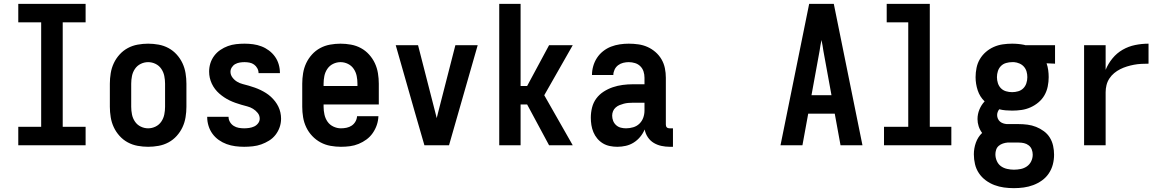

<svg xmlns="http://www.w3.org/2000/svg" viewBox="-20 -755 6040 998"><path d="M75 0V-96H194V-639H75V-735H425V-639H306V-96H425V0Z M750 8Q723 8 695.5 3Q668 -2 644 -15Q620 -28 601.5 -48.5Q583 -69 571.5 -93.5Q560 -118 555.5 -145.5Q551 -173 551 -200V-320Q551 -347 555.5 -374.5Q560 -402 571.5 -426.5Q583 -451 601.5 -471.5Q620 -492 644 -505Q668 -518 695.5 -523Q723 -528 750 -528Q777 -528 804.5 -523Q832 -518 856 -505Q880 -492 898.5 -471.5Q917 -451 928.5 -426.5Q940 -402 944.5 -374.5Q949 -347 949 -320V-200Q949 -173 944.5 -145.5Q940 -118 928.5 -93.5Q917 -69 898.5 -48.5Q880 -28 856 -15Q832 -2 804.5 3Q777 8 750 8ZM750 -88Q770 -88 788.5 -97Q807 -106 818.5 -123Q830 -140 834 -160Q838 -180 838 -200V-320Q838 -340 834 -360Q830 -380 818.5 -397Q807 -414 788.5 -423Q770 -432 750 -432Q730 -432 711.5 -423Q693 -414 681.5 -397Q670 -380 666 -360Q662 -340 662 -320V-200Q662 -180 666 -160Q670 -140 681.5 -123Q693 -106 711.5 -97Q730 -88 750 -88Z M1249 8Q1226 8 1203 5Q1180 2 1158 -6Q1136 -14 1117 -27.5Q1098 -41 1084.5 -59.5Q1071 -78 1064 -100.5Q1057 -123 1057 -146V-148H1168V-147Q1168 -133 1175.5 -120.5Q1183 -108 1195 -100.5Q1207 -93 1221 -90.5Q1235 -88 1249 -88Q1262 -88 1275.5 -90Q1289 -92 1301 -97.5Q1313 -103 1321.5 -114Q1330 -125 1330 -138Q1330 -155 1319.5 -168Q1309 -181 1295 -189.5Q1281 -198 1265.5 -202Q1250 -206 1234.5 -210.5Q1219 -215 1203.5 -220.5Q1188 -226 1173.5 -233Q1159 -240 1145.5 -249Q1132 -258 1120 -268.5Q1108 -279 1098 -292Q1088 -305 1081 -320Q1074 -335 1070.5 -350.5Q1067 -366 1067 -383Q1067 -405 1073.5 -426Q1080 -447 1093.5 -465Q1107 -483 1125.5 -495.5Q1144 -508 1164.5 -515.5Q1185 -523 1207 -525.5Q1229 -528 1251 -528Q1274 -528 1296 -525Q1318 -522 1339 -514Q1360 -506 1378 -492.5Q1396 -479 1409 -461Q1422 -443 1428.5 -421Q1435 -399 1435 -377V-375H1324Q1324 -388 1317.5 -400Q1311 -412 1300.5 -419.5Q1290 -427 1277 -429.5Q1264 -432 1251 -432Q1239 -432 1226.5 -430Q1214 -428 1203 -422Q1192 -416 1185 -405Q1178 -394 1178 -382Q1178 -366 1188 -352.5Q1198 -339 1212 -330.5Q1226 -322 1242 -318Q1258 -314 1273.5 -309.5Q1289 -305 1304.5 -299.5Q1320 -294 1334.5 -287Q1349 -280 1362.5 -271.5Q1376 -263 1388 -252Q1400 -241 1410 -228Q1420 -215 1427 -200.5Q1434 -186 1437.5 -170Q1441 -154 1441 -138Q1441 -115 1433.5 -93.5Q1426 -72 1412 -54Q1398 -36 1378.5 -24Q1359 -12 1338 -4.5Q1317 3 1294 5.5Q1271 8 1249 8Z M1752 8Q1725 8 1697.5 3Q1670 -2 1646 -15Q1622 -28 1603 -48Q1584 -68 1572 -93Q1560 -118 1555.5 -145.5Q1551 -173 1551 -200V-320Q1551 -347 1555.5 -374.5Q1560 -402 1571.5 -426.5Q1583 -451 1601.5 -471.5Q1620 -492 1644 -505Q1668 -518 1695.5 -523Q1723 -528 1750 -528Q1777 -528 1804.5 -523Q1832 -518 1856 -505Q1880 -492 1898.5 -471.5Q1917 -451 1928.5 -426.5Q1940 -402 1944.5 -374.5Q1949 -347 1949 -320V-212H1662V-200Q1662 -180 1666.5 -159.5Q1671 -139 1682.5 -122.5Q1694 -106 1713 -97Q1732 -88 1752 -88Q1767 -88 1781.5 -91Q1796 -94 1808 -102Q1820 -110 1827.5 -123Q1835 -136 1836 -151H1947Q1946 -127 1938.5 -105Q1931 -83 1917.5 -63.5Q1904 -44 1885 -30Q1866 -16 1844 -7Q1822 2 1799 5Q1776 8 1752 8ZM1662 -308H1838V-320Q1838 -340 1834 -360Q1830 -380 1818.5 -397Q1807 -414 1788.5 -423Q1770 -432 1750 -432Q1730 -432 1711.5 -423Q1693 -414 1681.5 -397Q1670 -380 1666 -360Q1662 -340 1662 -320Z M2186 0 2136 -173 2037 -520H2153L2242 -173Q2244 -165 2246 -157Q2248 -149 2250 -141Q2252 -149 2254 -157Q2256 -165 2258 -173L2347 -520H2463L2314 0Z M2575 0V-735H2686V-308H2720L2834 -520H2957L2809 -260L2957 0H2834L2720 -212H2686V0Z M3189 8H3188Q3169 8 3149.5 4Q3130 0 3113.5 -10Q3097 -20 3084.5 -35Q3072 -50 3064.5 -68Q3057 -86 3054 -105Q3051 -124 3051 -143Q3051 -170 3057.5 -196Q3064 -222 3079.5 -243Q3095 -264 3117.5 -278.5Q3140 -293 3165 -301.5Q3190 -310 3216.5 -313.5Q3243 -317 3269 -317H3330V-351Q3330 -368 3325 -383.5Q3320 -399 3308.5 -410.5Q3297 -422 3281 -427Q3265 -432 3248 -432Q3234 -432 3219.5 -428.5Q3205 -425 3193 -416Q3181 -407 3174.5 -393Q3168 -379 3168 -365H3057Q3057 -388 3063.5 -411Q3070 -434 3083 -454Q3096 -474 3115 -489Q3134 -504 3156 -512.5Q3178 -521 3201.5 -524.5Q3225 -528 3248 -528Q3273 -528 3298 -524.5Q3323 -521 3345.5 -511Q3368 -501 3387 -484.5Q3406 -468 3418.5 -446.5Q3431 -425 3436 -400.5Q3441 -376 3441 -351V-108Q3441 -104 3442 -100Q3443 -96 3446 -93Q3449 -90 3453 -89Q3457 -88 3461 -88H3478V8H3461Q3440 8 3418.5 3.5Q3397 -1 3378.5 -12Q3360 -23 3347.5 -41.5Q3335 -60 3331 -82Q3322 -61 3307.5 -43.5Q3293 -26 3274 -14Q3255 -2 3233 3Q3211 8 3189 8ZM3234 -88Q3253 -88 3271.5 -93.5Q3290 -99 3303.5 -112Q3317 -125 3323.5 -143Q3330 -161 3330 -180V-221H3269Q3257 -221 3245.5 -220Q3234 -219 3222.5 -216Q3211 -213 3200 -208.5Q3189 -204 3180 -196Q3171 -188 3166.5 -177Q3162 -166 3162 -154Q3162 -140 3167 -127Q3172 -114 3182.5 -104.5Q3193 -95 3206.5 -91.5Q3220 -88 3234 -88Z M4037 0 4186 -735H4314L4463 0H4349L4319 -164H4181L4151 0ZM4198 -260H4302L4260 -490Q4258 -504 4255.5 -518.5Q4253 -533 4250 -547Q4247 -533 4244.5 -518.5Q4242 -504 4240 -490Z M4575 0V-96H4701V-639H4589V-735H4813V-96H4925V0Z M5250 223Q5224 223 5198.5 219.5Q5173 216 5149 207Q5125 198 5104 182.5Q5083 167 5068.5 145.5Q5054 124 5048 98.5Q5042 73 5042 47Q5042 16 5052.5 -13.5Q5063 -43 5085 -64Q5073 -80 5067 -98.5Q5061 -117 5061 -136Q5061 -162 5071 -186Q5081 -210 5098 -228Q5073 -252 5062 -285.5Q5051 -319 5051 -354Q5051 -378 5056 -402.5Q5061 -427 5073.5 -448Q5086 -469 5104.5 -485Q5123 -501 5145.5 -511Q5168 -521 5192.5 -524.5Q5217 -528 5241 -528Q5257 -528 5272.5 -526.5Q5288 -525 5303 -522L5310 -520H5464V-424L5420 -426Q5426 -409 5428.5 -390.5Q5431 -372 5431 -354Q5431 -330 5426 -305.5Q5421 -281 5409 -260Q5397 -239 5378 -223Q5359 -207 5336.5 -197Q5314 -187 5290 -183.5Q5266 -180 5241 -180Q5224 -180 5207 -181.5Q5190 -183 5174 -187Q5169 -181 5166 -173Q5163 -165 5163 -157Q5163 -147 5167 -138Q5171 -129 5178 -123Q5185 -117 5194 -114Q5203 -111 5213 -110H5275Q5298 -110 5321 -107Q5344 -104 5365.5 -95.5Q5387 -87 5406 -73Q5425 -59 5437 -39.5Q5449 -20 5454 3Q5459 26 5459 49Q5459 75 5452.5 100Q5446 125 5431.5 146.5Q5417 168 5396 183Q5375 198 5351 207Q5327 216 5301.5 219.5Q5276 223 5250 223ZM5241 -276Q5257 -276 5272.5 -280.5Q5288 -285 5299 -296Q5310 -307 5315 -322.5Q5320 -338 5320 -354Q5320 -369 5316 -383Q5312 -397 5302.5 -408Q5293 -419 5279 -425Q5265 -431 5251 -432H5241Q5225 -432 5209.5 -427.5Q5194 -423 5183 -412Q5172 -401 5167 -385.5Q5162 -370 5162 -354Q5162 -338 5167 -322.5Q5172 -307 5183 -296Q5194 -285 5209.5 -280.5Q5225 -276 5241 -276ZM5250 127Q5268 127 5285.5 123.5Q5303 120 5317.5 110Q5332 100 5340 83.5Q5348 67 5348 49Q5348 35 5343 22Q5338 9 5327 0.5Q5316 -8 5302.5 -11Q5289 -14 5275 -14H5217Q5205 -13 5193 -9Q5181 -5 5171.5 3Q5162 11 5158 23Q5154 35 5154 47Q5154 65 5161.5 82Q5169 99 5183 109Q5197 119 5215 123Q5233 127 5250 127Z M5615 0V-520H5727V-392Q5740 -424 5762.5 -451.5Q5785 -479 5815.5 -496.5Q5846 -514 5880.5 -521Q5915 -528 5950 -528V-424Q5931 -424 5912 -423Q5893 -422 5874.5 -418.5Q5856 -415 5838 -409.5Q5820 -404 5803 -395.5Q5786 -387 5771.5 -375Q5757 -363 5746.5 -347Q5736 -331 5731.5 -312.5Q5727 -294 5727 -276V0Z"/></svg>

Font: Iosevka Algr
Style: Bold
Weight: 700
Monospace: yes
Designer: Belleve Invis
Foundry: Belleve Invis
Version: Version 26.0.2; ttfautohint (v1.8.3)